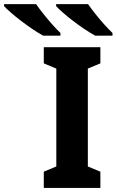

<svg xmlns="http://www.w3.org/2000/svg" viewBox="-191 -931 577 951"><path d="M306.2 -80.6V0H25.9V-80.6L87.9 -106.4V-591.3L25.9 -617.2V-697.3H306.2V-617.2L244.1 -591.3V-106.4ZM86.9 -910.6H245.1Q260.3 -888.7 281 -862.5Q301.8 -836.4 324.2 -811.3Q346.7 -786.1 366.2 -767.6V-754.4H280.3Q256.3 -767.6 227.5 -786.9Q198.7 -806.2 170.7 -827.6Q142.6 -849.1 120.4 -868.7Q98.1 -888.2 86.9 -900.9ZM-170.9 -910.6H-12.2Q2.9 -888.7 23.7 -862.5Q44.4 -836.4 66.7 -811.3Q88.9 -786.1 108.4 -767.6V-754.4H22.5Q-1.5 -767.6 -30 -786.9Q-58.6 -806.2 -86.7 -827.6Q-114.7 -849.1 -137.2 -868.7Q-159.7 -888.2 -170.9 -900.9Z"/></svg>

Font: Lunasima
Style: Bold
Weight: 700
Designer: The DocRepair Project, Monotype Design Team
Foundry: Google
Version: Version 2.009